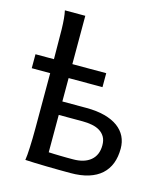

<svg xmlns="http://www.w3.org/2000/svg" viewBox="-110 -818 791 909"><g transform="rotate(15 285.5 -363.5)"><path d="M14.6 -495.6H105V-502.9Q105 -582 103.8 -641.4Q102.5 -700.7 95.2 -732.4H195.3V-495.6H361.3V-427.2H195.3V-312.5H312.5Q364.7 -312.5 403.6 -302Q442.4 -291.5 468.3 -272.5Q494.1 -253.4 507.1 -227.1Q520 -200.7 520 -168.5Q520 -127.4 507.8 -95.5Q495.6 -63.5 470.7 -41Q445.8 -18.6 408.2 -6.8Q370.6 4.9 319.8 4.9Q293.9 4.9 263.4 4.6Q232.9 4.4 202.9 3.7Q172.9 2.9 145.3 2.2Q117.7 1.5 97.7 0Q99.6 -10.3 100.8 -26.4Q102.1 -42.5 103 -63Q104 -83.5 104.5 -107.2Q105 -130.9 105 -156.2V-427.2H14.6ZM195.3 -63.5Q207.5 -62.5 222.4 -62.3Q237.3 -62 253.2 -61.5Q269 -61 284.7 -61H314.9Q370.1 -61 401.1 -86.9Q432.1 -112.8 432.1 -161.1Q432.1 -185.5 422.6 -201.9Q413.1 -218.3 396.7 -228.3Q380.4 -238.3 358.6 -242.4Q336.9 -246.6 312.5 -246.6H195.3Z"/></g></svg>

Font: Andika FrenchTight
Style: Regular
Weight: 400
Designer: Victor Gaultney, Annie Olsen, Julie Remington, Don Collingsworth, Eric Hays, Becca Hirsbrunner
Foundry: SIL International
Version: Version 5.000 ; Dig1 Dig4Opn Dig7 LnSpcTght